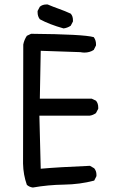

<svg xmlns="http://www.w3.org/2000/svg" viewBox="-20 -844 540 858"><path d="M127 -6Q111 -8 100 -18Q84 -63 83 -113L84 -645Q88 -666 100 -684L119 -693Q354 -691 399 -678Q409 -664 409 -647V-641L399 -621Q381 -609 357 -609Q349 -609 339 -611L162 -617L158 -403H390L409 -394Q419 -382 419 -364V-358L409 -339Q396 -329 380 -327H156L162 -90Q239 -97 382 -103L401 -92Q411 -80 411 -63V-57L401 -37Q337 -20 266 -19Q195 -18 127 -6ZM264 -717Q200 -735 158 -758Q148 -771 148 -789V-795L158 -814Q170 -824 187 -824H193Q219 -813 244.5 -804Q270 -795 296 -783Q306 -772 306 -754V-748L296 -729Q281 -719 264 -717Z"/></svg>

Font: Xiaolai SC
Style: Regular
Weight: 400
Designer: Nozomi Seto 瀬戸のぞみ
Version: Version 3.11;December 4, 2020;FontCreator 13.0.0.2613 64-bit